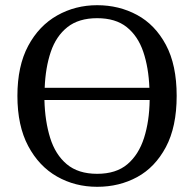

<svg xmlns="http://www.w3.org/2000/svg" viewBox="-20 -704 747 739"><path d="M354 -634Q283 -634 239.5 -599.5Q196 -565 175.5 -504.5Q155 -444 152 -366H555Q552 -444 531.5 -504.5Q511 -565 468 -599.5Q425 -634 354 -634ZM354 -684Q438 -684 507.5 -646.5Q577 -609 618.5 -531.5Q660 -454 660 -335Q660 -216 618.5 -138Q577 -60 508 -22.5Q439 15 354 15Q269 15 199.5 -24.5Q130 -64 88.5 -142Q47 -220 47 -335Q47 -450 88.5 -527.5Q130 -605 200 -644.5Q270 -684 354 -684ZM354 -35Q427 -35 470.5 -72Q514 -109 534.5 -173.5Q555 -238 556 -319H151Q153 -238 173 -173.5Q193 -109 237 -72Q281 -35 354 -35Z"/></svg>

Font: Source Serif Pro
Style: Regular
Weight: 400
Designer: Frank Grießhammer
Foundry: Adobe Systems Incorporated
Version: Version 3.001;hotconv 1.0.111;makeotfexe 2.5.65597